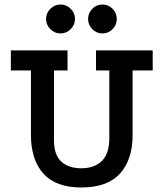

<svg xmlns="http://www.w3.org/2000/svg" viewBox="-20 -812 724 850"><path d="M567 -214Q567 -105 511 -43.5Q455 18 340 18Q227 18 172 -43.5Q117 -105 117 -214V-500H28V-589H279V-500H219V-191Q219 -126 251.5 -96.5Q284 -67 340 -67Q398 -67 431 -99.5Q464 -132 464 -201V-500H405V-589H656V-500H567ZM434 -792Q460 -792 478.5 -773Q497 -754 497 -728Q497 -702 478.5 -683Q460 -664 434 -664Q407 -664 388.5 -683Q370 -702 370 -728Q370 -754 388.5 -773Q407 -792 434 -792ZM248 -792Q274 -792 293 -773Q312 -754 312 -728Q312 -702 293 -683Q274 -664 248 -664Q222 -664 203 -683Q184 -702 184 -728Q184 -754 203 -773Q222 -792 248 -792Z"/></svg>

Font: Podkova SemiBold
Style: Regular
Weight: 600
Designer: Ilya Yudin
Foundry: Cyreal (www.cyreal.org)
Version: Version 2.103